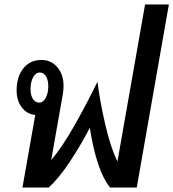

<svg xmlns="http://www.w3.org/2000/svg" viewBox="-20 -835 772 855"><path d="M732 -815 589 0H470Q410 -74 380 -266Q339 -187 290.5 -114Q242 -41 197 0H80L137 -323Q99 -327 76.5 -357.5Q54 -388 54 -432Q54 -493 84 -530.5Q114 -568 164 -568Q208 -568 235.5 -535.5Q263 -503 263 -452Q263 -435 260 -417L208 -122Q257 -180 312.5 -278Q368 -376 414 -471Q425 -383 449 -279.5Q473 -176 503 -116L626 -815ZM155 -378Q172 -378 183.5 -399Q195 -420 195 -451Q195 -478 185 -495Q175 -512 157 -512Q139 -512 127.5 -491Q116 -470 116 -438Q116 -411 126.5 -394.5Q137 -378 155 -378Z"/></svg>

Font: KoHo SemiBold
Style: Italic
Weight: 600
Italic angle: -10°
Version: Version 1.000; ttfautohint (v1.6)